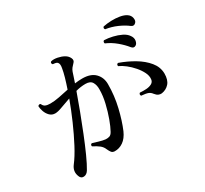

<svg xmlns="http://www.w3.org/2000/svg" viewBox="-154 -986 1308 1225"><g transform="rotate(-30 500.0 -374.0)"><path d="M111 -8Q94 -49 122 -86Q153 -126 186 -188.5Q219 -251 251 -324Q283 -397 308 -466Q269 -453 236.5 -440.5Q204 -428 184 -428Q160 -428 144 -444.5Q128 -461 120.5 -483.5Q113 -506 113 -522Q117 -527 123 -528.5Q129 -530 133 -526Q139 -510 152.5 -504Q166 -498 188 -498Q219 -498 254.5 -505Q290 -512 327 -520Q341 -561 351 -596Q361 -631 365 -657Q371 -687 359 -699Q354 -704 343 -706Q332 -708 326 -708Q315 -721 327 -729Q347 -734 374 -728.5Q401 -723 420 -712Q440 -701 449.5 -681Q459 -661 443 -647Q433 -637 425 -627Q417 -617 412 -603Q408 -591 402 -572.5Q396 -554 388 -531Q402 -533 416 -534Q430 -535 443 -535Q505 -535 536.5 -503Q568 -471 568 -422Q568 -337 548.5 -255Q529 -173 503 -112Q484 -69 454.5 -48.5Q425 -28 391 -29Q376 -30 368.5 -39Q361 -48 353 -66Q345 -86 328.5 -99.5Q312 -113 281 -129Q277 -143 290 -147Q307 -142 333.5 -134Q360 -126 380 -124Q396 -123 408.5 -127.5Q421 -132 431 -151Q446 -178 462.5 -223Q479 -268 491.5 -320.5Q504 -373 504 -419Q505 -451 492 -473Q479 -495 444 -495Q426 -495 408 -492.5Q390 -490 372 -485Q352 -428 326.5 -360.5Q301 -293 274 -225.5Q247 -158 221.5 -101.5Q196 -45 176 -12Q162 11 140.5 12.5Q119 14 111 -8ZM836 -199Q823 -198 812 -203Q801 -208 789 -223Q779 -237 764 -243Q749 -249 714 -252Q706 -265 717 -273Q741 -271 764 -272.5Q787 -274 803.5 -283Q820 -292 822 -311Q825 -335 812 -361.5Q799 -388 777 -413.5Q755 -439 729.5 -459Q704 -479 681 -489Q678 -504 691 -507Q748 -487 798.5 -457Q849 -427 881 -388Q913 -349 914 -301Q914 -253 892 -228.5Q870 -204 836 -199ZM844 -547Q826 -535 811 -554Q789 -582 754.5 -611Q720 -640 680 -657Q677 -663 679 -669Q681 -675 686 -677Q715 -676 747.5 -668.5Q780 -661 807.5 -647.5Q835 -634 848 -614Q862 -595 859 -575Q856 -555 844 -547ZM880 -670Q852 -692 811 -710Q770 -728 727 -734Q723 -739 723 -744.5Q723 -750 728 -754Q756 -760 788 -761Q820 -762 849 -757Q878 -752 896 -740Q916 -727 920 -705.5Q924 -684 913 -673Q898 -657 880 -670Z"/></g></svg>

Font: Zen Old Mincho Medium
Style: Regular
Weight: 500
Designer: Yoshimichi Ohira
Foundry: Positype
Version: Version 1.500